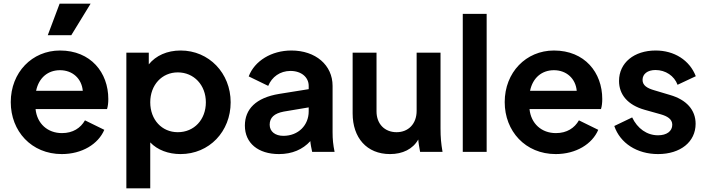

<svg xmlns="http://www.w3.org/2000/svg" viewBox="-20 -833 3875 1053"><path d="M319 12C430 12 519 -43 552 -121L446 -173C422 -131 380 -103 320 -103C241 -103 183 -155 175 -235H567C572 -250 574 -270 574 -290C574 -435 478 -556 309 -556C156 -556 39 -436 39 -273C39 -114 152 12 319 12ZM178 -335C193 -407 243 -448 309 -448C378 -448 428 -402 434 -335ZM242 -640H371L477 -813H307Z M673 200H804V-52C844 -10 904 12 970 12C1128 12 1245 -112 1245 -272C1245 -432 1126 -556 971 -556C896 -556 835 -528 796 -480V-544H673ZM804 -272C804 -367 868 -436 955 -436C1044 -436 1109 -366 1109 -272C1109 -177 1045 -108 955 -108C868 -108 804 -176 804 -272Z M1510 12C1582 12 1640 -13 1682 -59C1683 -42 1687 -24 1692 0H1815C1807 -40 1804 -68 1804 -108V-362C1804 -476 1711 -556 1578 -556C1469 -556 1376 -499 1344 -414L1451 -362C1471 -411 1516 -444 1573 -444C1633 -444 1673 -409 1673 -362V-344L1511 -318C1383 -297 1323 -234 1323 -144C1323 -48 1396 12 1510 12ZM1459 -149C1459 -188 1484 -211 1536 -221L1673 -244V-222C1673 -147 1617 -88 1534 -88C1490 -88 1459 -111 1459 -149Z M2119 12C2188 12 2244 -15 2274 -68C2275 -49 2279 -28 2284 0H2407C2399 -47 2396 -80 2396 -129V-544H2265V-225C2265 -153 2219 -108 2155 -108C2090 -108 2045 -153 2045 -222V-544H1914V-211C1914 -78 1991 12 2119 12Z M2518 0H2649V-757H2518Z M3028 12C3139 12 3228 -43 3261 -121L3155 -173C3131 -131 3089 -103 3029 -103C2950 -103 2892 -155 2884 -235H3276C3281 -250 3283 -270 3283 -290C3283 -435 3187 -556 3018 -556C2865 -556 2748 -436 2748 -273C2748 -114 2861 12 3028 12ZM2887 -335C2902 -407 2952 -448 3018 -448C3087 -448 3137 -402 3143 -335Z M3589 12C3712 12 3795 -55 3795 -154C3795 -230 3745 -286 3655 -312L3568 -338C3530 -349 3504 -364 3504 -395C3504 -427 3531 -449 3575 -449C3630 -449 3678 -417 3696 -368L3796 -415C3762 -503 3678 -556 3576 -556C3458 -556 3375 -489 3375 -389C3375 -314 3423 -257 3515 -231L3604 -206C3639 -196 3667 -180 3667 -149C3667 -113 3636 -91 3589 -91C3528 -91 3476 -128 3447 -189L3349 -142C3381 -48 3473 12 3589 12Z"/></svg>

Font: Mluvka
Style: Bold
Weight: 700
Designer: Modified by Jiří Krblich, Original typeface by Gumpita Rahayu
Foundry: Gumpita Rahayu & Jiří Krblich
Version: Version 2.000;Glyphs 3.1.1 (3134)